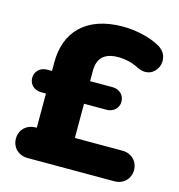

<svg xmlns="http://www.w3.org/2000/svg" viewBox="-102 -772 805 862"><g transform="rotate(15 300.0 -340.5)"><path d="M103 0H507C548 0 579 -30 579 -71C579 -112 548 -142 507 -142H285V-301H390C421 -301 445 -323 445 -353C445 -384 421 -406 390 -406H285V-455C285 -510 313 -543 380 -543C410 -543 445 -536 477 -519C565 -476 619 -601 532 -643C492 -665 426 -681 366 -681C191 -681 108 -584 108 -447V-406H85C54 -406 30 -384 30 -353C30 -323 54 -301 85 -301H108V-142H103C61 -142 30 -112 30 -71C30 -30 61 0 103 0Z"/></g></svg>

Font: SN Pro Heavy
Style: Regular
Weight: 800
Designer: Tobias Whetton
Foundry: Supernotes
Version: Version 1.001;Glyphs 3.2 (3249)